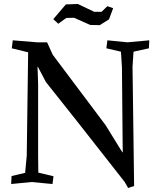

<svg xmlns="http://www.w3.org/2000/svg" viewBox="-20 -912 797 962"><path d="M622 30 605 0 364 -307 210 -501 170 -577H168L171 -492V-132L172 -47L248 -29L243 10L138 0L36 10L38 -30L106 -46L114 -132L121 -650L39 -670L44 -710L166 -700H216L244 -638L509 -285L593 -149H595L594 -245L591 -574L586 -653L513 -670L518 -710L618 -700L728 -710L726 -670L649 -653L644 -577L652 20ZM272 -793 247 -816 310 -890 370 -892 452 -853H489L518 -881L547 -871L526 -815L480 -786L432 -787L351 -823L312 -822Z"/></svg>

Font: Alike Angular
Style: Regular
Weight: 400
Designer: Sveta Sebyakina
Foundry: Cyreal (www.cyreal.org)
Version: Version 1.300; ttfautohint (v1.8.4.7-5d5b)